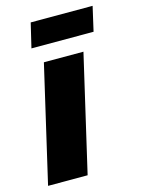

<svg xmlns="http://www.w3.org/2000/svg" viewBox="-105 -735 584 797"><g transform="rotate(-15 186.5 -337.0)"><path d="M373 -674 349 -569H82L107 -674ZM287 -500 171 0H1L117 -500Z"/></g></svg>

Font: Elaine Sans
Style: Bold Italic
Weight: 700
Italic angle: -13°
Designer: Wei Huang
Foundry: Wei Huang
Version: Version 2.001;December 24, 2019;FontCreator 12.0.0.2547 64-b